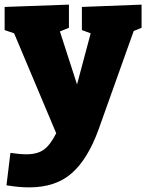

<svg xmlns="http://www.w3.org/2000/svg" viewBox="-26 -565 632 830"><path d="M2 236 19 96Q60 102 88 102Q136 102 164 81.5Q192 61 217 11L35 -421L-6 -435V-535L272 -545V-445L233 -429L307 -200L366 -421L328 -435V-535L586 -545V-445L552 -431L400 -5Q354 122 284.5 183.5Q215 245 100 245Q55 245 2 236Z"/></svg>

Font: Bitter Black
Style: Regular
Weight: 900
Designer: Sol Matas, and Bitter project Authors
Foundry: Sol Matas
Version: Version 2.001